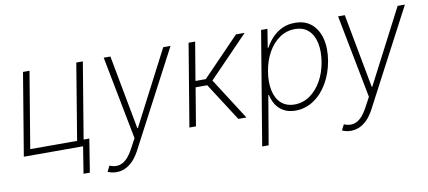

<svg xmlns="http://www.w3.org/2000/svg" viewBox="-69 -801 2795 1253"><g transform="rotate(-10 1329.0 -174.5)"><path d="M523.9 -545.9 433.1 0H36.6L127.4 -545.9H170.4L86.4 -41.5H397L480.5 -545.9ZM478 -42.5 442.9 177.2H400.9L436 -42.5Z M616.7 204.1Q600.6 204.6 585.2 200.9Q569.8 197.3 557.6 191.9L576.7 154.3L578.6 154.8Q623.5 173.8 661.9 154.1Q700.2 134.3 732.4 74.2L769 5.9L662.1 -545.9H706.5L798.3 -55.2H802.2L1056.6 -545.9H1105L769 92.8Q749 129.9 724.9 154.8Q700.7 179.7 673.3 191.9Q646 204.1 616.7 204.1Z M1133.8 0 1224.6 -545.9H1268.1L1225.6 -292.5H1293.9L1538.6 -545.9H1596.2L1335 -275.9L1511.7 0H1458L1296.4 -251.5H1219.2L1177.2 0Z M1580.1 204.1 1705.1 -545.9H1747.1L1727.5 -423.8H1732.4Q1751 -459 1779.1 -488.5Q1807.1 -518.1 1845 -535.9Q1882.8 -553.7 1929.7 -553.2Q1995.6 -553.7 2038.6 -517.6Q2081.5 -481.4 2097.9 -417.7Q2114.3 -354 2100.6 -271.5Q2086.4 -189.5 2048.8 -125.2Q2011.2 -61 1956.5 -24.9Q1901.9 11.2 1836.4 11.7Q1790 11.2 1758.1 -6.6Q1726.1 -24.4 1707.5 -54.2Q1689 -84 1681.6 -119.1H1677.7L1623 204.1ZM1836.9 -28.8Q1893.1 -29.3 1938.7 -61Q1984.4 -92.8 2015.4 -147.9Q2046.4 -203.1 2057.6 -272Q2068.8 -340.3 2057.6 -395Q2046.4 -449.7 2012.7 -481.4Q1979 -513.2 1922.4 -513.2Q1866.7 -513.2 1821 -481.9Q1775.4 -450.7 1744.6 -396Q1713.9 -341.3 1702.6 -272Q1690.9 -202.1 1702.4 -147Q1713.9 -91.8 1747.8 -60.5Q1781.7 -29.3 1836.9 -28.8Z M2169.9 204.1Q2153.8 204.6 2138.4 200.9Q2123 197.3 2110.8 191.9L2129.9 154.3L2131.8 154.8Q2176.8 173.8 2215.1 154.1Q2253.4 134.3 2285.6 74.2L2322.3 5.9L2215.3 -545.9H2259.8L2351.6 -55.2H2355.5L2609.9 -545.9H2658.2L2322.3 92.8Q2302.2 129.9 2278.1 154.8Q2253.9 179.7 2226.6 191.9Q2199.2 204.1 2169.9 204.1Z"/></g></svg>

Font: Inter Tight ExtraLight
Style: Italic
Weight: 250
Italic angle: -9.39999°
Designer: Rasmus Andersson
Foundry: rsms
Version: Version 3.004